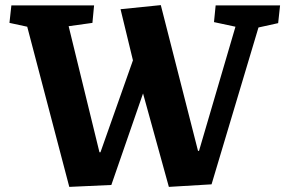

<svg xmlns="http://www.w3.org/2000/svg" viewBox="-20 -721 1116 751"><path d="M754.5 -131H758.5L901 -616.5L817 -634.5L823.5 -700H1075.5L1068 -630.5L991 -613.5L807.5 0L640.5 10L539.5 -355.5L415.5 2.5L251 10L86.5 -616.5L17 -631.5L24.5 -700H348L341.5 -631.5L248.5 -618.5L369 -125.5H373L500 -485L451.5 -685L609 -701Z"/></svg>

Font: Literata
Style: Italic
Weight: 400
Italic angle: -2°
Designer: Latin by Veronika Burian and Jose Scaglione. Greek by Irene Vlachou. Cyrillic by Vera Evstafieva
Foundry: TypeTogether
Version: Version 3.103;gftools[0.9.29]